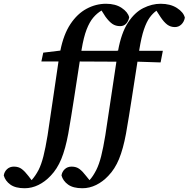

<svg xmlns="http://www.w3.org/2000/svg" viewBox="-184 -760 1003 1021"><path d="M-53 241Q-102 241 -129 221.5Q-156 202 -164 173Q-161 153 -146.5 139.5Q-132 126 -110 126Q-85 126 -68 139Q-51 152 -32 177L-16 198Q4 176 21 144Q36 114 47 70.5Q58 27 69 -40Q84 -138 98 -235.5Q112 -333 127 -433H36L46 -480L137 -491Q154 -577 190.5 -632Q227 -687 276.5 -713.5Q326 -740 380 -740Q430 -740 463 -718Q496 -696 503 -668Q499 -647 486.5 -634Q474 -621 455 -621Q431 -621 413.5 -633Q396 -645 377 -671L356 -704Q332 -690 312 -666.5Q292 -643 276.5 -603Q261 -563 250 -497Q250 -496 249.5 -494Q249 -492 249 -490H437L444 -491Q461 -585 496.5 -639.5Q532 -694 578 -717Q624 -740 670 -740Q722 -740 757 -717.5Q792 -695 799 -666Q795 -644 780.5 -630Q766 -616 746 -616Q723 -616 705.5 -629Q688 -642 670 -669L648 -703Q628 -689 611.5 -666Q595 -643 581.5 -603.5Q568 -564 557 -497Q557 -496 556.5 -494Q556 -492 556 -490H682L670 -428L547 -432Q532 -336 517 -238.5Q502 -141 486 -49Q471 32 449 85.5Q427 139 392 175Q363 206 327.5 223.5Q292 241 254 241Q205 241 178 221.5Q151 202 143 173Q146 153 160.5 139.5Q175 126 197 126Q222 126 239 139Q256 152 275 177L292 198Q310 179 328 144Q343 114 354 70.5Q365 27 376 -40Q391 -138 405.5 -235.5Q420 -333 435 -432L240 -433Q225 -336 210 -238.5Q195 -141 179 -49Q164 32 142 85.5Q120 139 85 175Q56 206 20.5 223.5Q-15 241 -53 241Z"/></svg>

Font: Source Serif 4 SmText Semibold
Style: Italic
Weight: 600
Italic angle: -12°
Designer: Frank Grießhammer
Foundry: Adobe
Version: Version 4.005;hotconv 1.1.0;makeotfexe 2.6.0